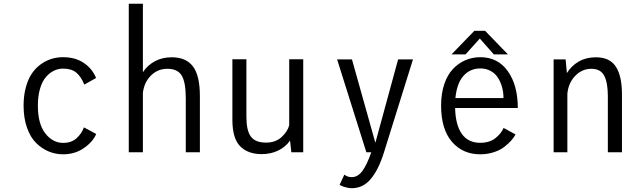

<svg xmlns="http://www.w3.org/2000/svg" viewBox="-20 -820 3460 1034"><path d="M498 -98.5Q481 -57 432.5 -23Q384 11 319.5 11Q279.5 11 243 -4Q206.5 -19 175.5 -49Q144.5 -79 125.8 -131.2Q107 -183.5 107 -251Q107 -306 119.5 -351Q132 -396 152.5 -425.5Q173 -455 201 -474.8Q229 -494.5 258.5 -503.2Q288 -512 319.5 -512Q386 -512 431.8 -480.8Q477.5 -449.5 497.5 -400L434 -364.5Q417 -407 391 -428.8Q365 -450.5 320 -450.5Q293.5 -450.5 270 -439Q246.5 -427.5 226.8 -404.5Q207 -381.5 195.5 -342Q184 -302.5 184 -251Q184 -152.5 224 -101.5Q264 -50.5 320 -50.5Q364 -50.5 391.5 -74.8Q419 -99 432 -134Z M673.5 0V-800H749.5V-431Q774.5 -469 814.2 -490.2Q854 -511.5 904.5 -511.5Q982 -511.5 1019.2 -462.2Q1056.5 -413 1056.5 -302V0H980.5V-290.5Q980.5 -376 958.8 -412.8Q937 -449.5 881 -449.5Q830 -449.5 793.5 -413.8Q757 -378 749.5 -321V0Z M1389 10Q1315 10 1273.2 -32.5Q1231.5 -75 1231.5 -174.5V-501H1307V-190Q1307 -117 1331 -84.5Q1355 -52 1413 -52Q1464 -52 1496.8 -82.2Q1529.5 -112.5 1537.5 -146V-501H1613V0H1549L1542 -63Q1518 -28.5 1478.2 -9.2Q1438.5 10 1389 10Z M1875.5 -500 2001.5 -51 2124 -500H2204L2048 0Q2019 93.5 1977 143.5Q1935 193.5 1875 193.5Q1855.5 193.5 1835.2 187Q1815 180.5 1809 175L1834.5 120.5Q1851.5 134 1874 134Q1907 134 1931.5 100.8Q1956 67.5 1979.5 0H1953L1795.5 -500Z M2715.5 -527H2639.5L2564 -612.5L2487 -527H2411.5L2534.5 -654H2592.5ZM2756.5 -96Q2748 -80 2733.5 -63.5Q2719 -47 2696.2 -29.2Q2673.5 -11.5 2639.2 -0.2Q2605 11 2566 11Q2472 11 2413.8 -56.5Q2355.5 -124 2355.5 -251.5Q2355.5 -316 2372.5 -366.5Q2389.5 -417 2419 -448.2Q2448.5 -479.5 2486.2 -495.8Q2524 -512 2567 -512Q2661 -512 2714.8 -436.8Q2768.5 -361.5 2768.5 -238.5H2431Q2433 -147.5 2467 -99.2Q2501 -51 2566 -51Q2616.5 -51 2648 -76Q2679.5 -101 2692 -131ZM2567 -451.5Q2512 -451.5 2476.2 -411.8Q2440.5 -372 2432.5 -292H2691.5Q2691.5 -321 2684.5 -348Q2677.5 -375 2663.2 -398.8Q2649 -422.5 2624 -437Q2599 -451.5 2567 -451.5Z M2961.5 0V-500H3026L3033 -426.5Q3057.5 -466 3097.2 -488.8Q3137 -511.5 3189 -511.5Q3264 -511.5 3296.8 -460.8Q3329.5 -410 3329.5 -312.5V0H3253.5V-302.5Q3253.5 -374.5 3234 -412Q3214.5 -449.5 3165 -449.5Q3114 -449.5 3077.5 -411.2Q3041 -373 3035.5 -315.5V0Z"/></svg>

Font: League Mono Narrow Light
Style: Regular
Weight: 300
Width: 3
Designer: Tyler Finck
Foundry: The League of Moveable Type / Tyler Finck
Version: Version 2.210